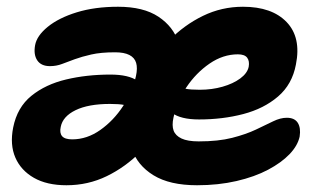

<svg xmlns="http://www.w3.org/2000/svg" viewBox="-20 -539 957 569"><path d="M564 10Q483 10 435 -19.5Q387 -49 370.5 -98Q354 -147 365 -204Q377 -262 407 -318Q437 -374 481.5 -419.5Q526 -465 581.5 -492Q637 -519 700 -519Q786 -519 829.5 -473.5Q873 -428 857 -348Q846 -289 804 -253Q762 -217 701 -201Q640 -185 570 -185Q515 -185 489 -205Q463 -225 468 -251Q471 -265 479 -272Q487 -279 503 -279Q514 -279 529.5 -276Q545 -273 572 -273Q608 -273 639.5 -282Q671 -291 692 -306.5Q713 -322 717 -341Q720 -358 712.5 -368Q705 -378 685 -378Q641 -378 601 -350.5Q561 -323 532.5 -280.5Q504 -238 494 -190Q489 -167 494.5 -152Q500 -137 518 -128.5Q536 -120 569 -120Q627 -120 668 -130.5Q709 -141 738.5 -155Q768 -169 789.5 -179.5Q811 -190 830 -190Q853 -190 862.5 -175Q872 -160 868 -134Q862 -107 838 -82Q814 -57 774.5 -36Q735 -15 681 -2.5Q627 10 564 10ZM177 10Q119 10 80.5 -12Q42 -34 25.5 -72Q9 -110 19 -161Q31 -221 73 -255Q115 -289 176 -303.5Q237 -318 307 -318Q361 -318 387.5 -299.5Q414 -281 410 -258Q406 -241 397.5 -233Q389 -225 374 -225Q363 -225 348 -228Q333 -231 306 -231Q242 -231 204 -212.5Q166 -194 160 -163Q156 -145 164 -135.5Q172 -126 194 -126Q238 -126 277.5 -154Q317 -182 345 -225Q373 -268 383 -314Q388 -337 383.5 -352.5Q379 -368 363.5 -376Q348 -384 321 -384Q279 -384 250.5 -377.5Q222 -371 201.5 -363.5Q181 -356 164 -349.5Q147 -343 128 -343Q102 -343 90.5 -360Q79 -377 84 -405Q89 -433 121.5 -459.5Q154 -486 207.5 -502.5Q261 -519 330 -519Q405 -519 449.5 -489.5Q494 -460 509.5 -412Q525 -364 513 -306Q502 -248 472 -191.5Q442 -135 397 -89.5Q352 -44 296.5 -17Q241 10 177 10Z"/></svg>

Font: Shantell Sans Light
Style: Bold Italic
Weight: 700
Italic angle: -11°
Version: Version 1.011;[c5ecc13dd]